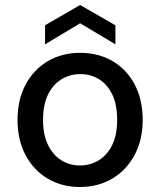

<svg xmlns="http://www.w3.org/2000/svg" viewBox="-20 -735 640 767"><path d="M299 12Q227 12 170.5 -21.5Q114 -55 82 -115.5Q50 -176 50 -256Q50 -337 82.5 -397.5Q115 -458 171.5 -491Q228 -524 300 -524Q373 -524 429.5 -491Q486 -458 518 -397.5Q550 -337 550 -256Q550 -176 517.5 -115.5Q485 -55 428.5 -21.5Q372 12 299 12ZM299 -74Q340 -74 374 -94.5Q408 -115 428 -155.5Q448 -196 448 -256Q448 -317 428.5 -357.5Q409 -398 375.5 -418.5Q342 -439 301 -439Q260 -439 226 -418.5Q192 -398 172 -357.5Q152 -317 152 -256Q152 -196 172 -155.5Q192 -115 225.5 -94.5Q259 -74 299 -74ZM160 -558V-634L300 -715L441 -634V-558L300 -642Z"/></svg>

Font: DM Sans 12pt Medium
Style: Regular
Weight: 500
Version: Version 4.004;gftools[0.9.30]